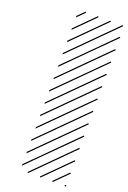

<svg xmlns="http://www.w3.org/2000/svg" viewBox="-249 -1033 1032 1550"><g transform="rotate(20 267.0 -257.5)"><path d="M530.3 402.8V442.9ZM526.9 410.6 533.7 417.5 525.4 425.8 518.6 418.9ZM526.9 304.7 533.7 311.5 419.4 425.8 412.6 418.9ZM526.9 198.7 533.7 205.6 313.5 425.8 306.6 418.9ZM526.9 92.3 533.7 99.1 207.5 425.8 200.7 418.9ZM140.6 373 526.9 -13.2 533.7 -6.3 140.6 386.7ZM140.6 267.1 526.9 -119.1 533.7 -112.3 140.6 280.8ZM140.6 160.6 526.9 -225.6 533.7 -218.8 140.6 174.3ZM140.6 54.7 526.9 -331.5 533.7 -324.7 140.6 68.4ZM140.6 -51.8 526.9 -438 533.7 -431.2 140.6 -38.1ZM140.6 -157.2 526.9 -543.5 533.7 -536.6 140.6 -143.6ZM140.6 -263.2 526.9 -649.4 533.7 -642.6 140.6 -249.5ZM140.6 -369.6 526.9 -755.9 533.7 -749 140.6 -356ZM140.6 -475.6 526.9 -861.8 533.7 -855 140.6 -461.9ZM140.6 -582 516.6 -958 523.4 -951.2 140.6 -568.4ZM140.6 -687.5 411.1 -958 418 -951.2 140.6 -673.8ZM140.6 -793.5 305.2 -958 312 -951.2 140.6 -779.8ZM140.6 -899.9 198.7 -958 205.6 -951.2 140.6 -886.2Z"/></g></svg>

Font: AzarMehrMSRS2
Style: Regular
Weight: 1
Designer: Amin Abedi
Version: Version 1.00